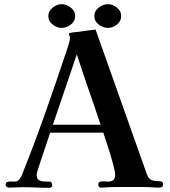

<svg xmlns="http://www.w3.org/2000/svg" viewBox="-20 -896 814 922"><path d="M463 -297Q435 -382 405.5 -466Q376 -550 349 -635Q320 -550 291.5 -466Q263 -382 234 -297ZM763 -10Q763 5 744 5Q738 5 732 5Q726 5 719 4Q694 2 667.5 2Q641 2 615 2Q582 2 549 2Q516 2 482 4Q478 5 474 5Q470 5 466 5Q452 5 452 -9Q452 -21 460.5 -23.5Q469 -26 480 -25Q491 -24 498 -24Q516 -24 524.5 -31.5Q533 -39 533 -58Q533 -69 526 -96.5Q519 -124 509 -157Q499 -190 489.5 -218.5Q480 -247 476 -259H221Q219 -253 212 -232Q205 -211 195.5 -183Q186 -155 177 -128Q168 -101 162 -81.5Q156 -62 156 -58Q156 -39 166 -32Q176 -25 191 -24.5Q206 -24 220 -24Q225 -24 228 -17.5Q231 -11 231 -6Q231 0 226.5 3Q222 6 217 6Q184 6 151.5 4.5Q119 3 87 3Q71 3 55 4Q39 5 22 5Q17 5 12 1Q7 -3 7 -8Q7 -19 15 -22Q23 -25 33.5 -24.5Q44 -24 51 -24Q64 -24 72.5 -34.5Q81 -45 85 -55Q144 -203 197 -352.5Q250 -502 300 -653Q304 -664 310 -684Q316 -704 316 -714Q316 -720 313.5 -724.5Q311 -729 311 -733Q311 -737 321 -739Q331 -741 342 -742Q353 -743 356 -743Q377 -746 397.5 -749Q418 -752 439 -754L684 -63Q692 -39 705.5 -32.5Q719 -26 742 -26Q751 -26 757 -23.5Q763 -21 763 -10ZM341 -819Q341 -794 320 -778Q299 -762 276 -762Q254 -762 233 -778Q212 -794 212 -819Q212 -843 233 -859.5Q254 -876 276 -876Q299 -876 320 -859.5Q341 -843 341 -819ZM562 -819Q562 -794 541.5 -778Q521 -762 498 -762Q475 -762 454 -778Q433 -794 433 -819Q433 -843 454 -859.5Q475 -876 498 -876Q521 -876 541.5 -859.5Q562 -843 562 -819Z"/></svg>

Font: Kaisei Decol
Style: Bold
Weight: 700
Designer: Font-Kai, 金井和夫
Foundry: KAZUO KANAI
Version: Version 5.003